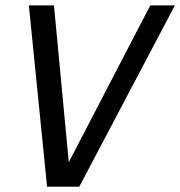

<svg xmlns="http://www.w3.org/2000/svg" viewBox="-20 -696 677 721"><path d="M277.8 4.9H156.7L88.4 -675.8H182.6L238.3 -86.9L544.4 -675.8H636.7Z"/></svg>

Font: Cadman
Style: Italic
Weight: 400
Italic angle: -12°
Designer: Paul James MIller
Foundry: High-Logic / Made with FontCreator
Version: Version 2.114;March 28, 2021;FontCreator 13.0.0.2683 64-bit